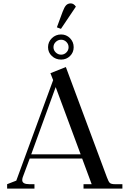

<svg xmlns="http://www.w3.org/2000/svg" viewBox="-20 -1111 760 1131"><path d="M22 0V-26L76 -47L293 -639L277 -680L368 -716L610 -66Q619 -41 627 -33.5Q635 -26 658 -26H701V0H472V-26H520L464 -177H155L114 -67Q111 -58 111 -50Q111 -26 153 -26H183V0ZM164 -202H455L308 -598ZM340 -908Q371 -908 392.5 -886Q414 -864 414 -833Q414 -802 392.5 -781Q371 -760 340 -760Q308 -760 285.5 -781Q263 -802 263 -833Q263 -864 285.5 -886Q308 -908 340 -908ZM308.5 -864Q295 -851 295 -833Q295 -815 308.5 -802Q322 -789 340 -789Q358 -789 371 -802Q384 -815 384 -833Q384 -851 371 -864Q358 -877 340 -877Q322 -877 308.5 -864ZM315 -950 349 -1042Q359 -1069 369.5 -1080Q380 -1091 397 -1091Q414 -1091 427 -1072L339 -941Z"/></svg>

Font: Dihjauti
Style: Bold
Weight: 700
Designer: T. Christopher White
Version: Version 3.0.0